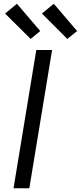

<svg xmlns="http://www.w3.org/2000/svg" viewBox="-20 -1001 430 1021"><path d="M52 0 173 -735H257L136 0ZM338 -794 203 -929 266 -981 390 -836ZM143 -794 7 -929 70 -981 194 -836Z"/></svg>

Font: Iosevka Aile
Style: Italic
Weight: 400
Italic angle: -9°
Designer: Belleve Invis
Foundry: Belleve Invis
Version: Version 28.0.1; ttfautohint (v1.8.4)